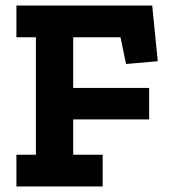

<svg xmlns="http://www.w3.org/2000/svg" viewBox="-20 -670 607 690"><path d="M547 -450 527 -650H39V-536H109V-114H39V0H349V-114H243V-241H516V-354H243V-536H413L433 -440Z"/></svg>

Font: Zilla Slab Bold
Style: Regular
Weight: 700
Designer: Typotheque.com
Foundry: Typotheque type foundry
Version: Version 1.3; 2018